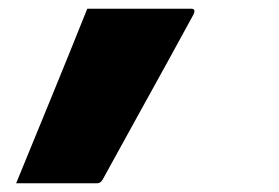

<svg xmlns="http://www.w3.org/2000/svg" viewBox="-20 -220 640 440"><path d="M203 200H17Q58 100 99 0Q140 -100 180 -200H418Q430 -200 423 -186Q398 -140 362.5 -75.5Q327 -11 288.5 58.5Q250 128 215 192Q210 200 203 200Z"/></svg>

Font: Recursive Mn Lnr St Blk
Style: Italic
Weight: 900
Italic angle: -15°
Monospace: yes
Version: Version 1.079;hotconv 1.0.112;makeotfexe 2.5.65598; ttfautoh